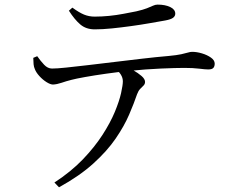

<svg xmlns="http://www.w3.org/2000/svg" viewBox="-20 -759 1040 833"><path d="M124.4 -508 141.5 -515.2Q155.6 -495 171.3 -478.3Q187 -461.6 205.7 -461.6Q226.5 -461.6 266.8 -465.8Q307.2 -470 360.7 -476.3Q414.2 -482.6 474.5 -489.9Q534.8 -497.2 595.7 -504.3Q656.6 -511.5 711.7 -516.2Q747.1 -519.5 766.3 -523.7Q785.5 -527.9 795.6 -531Q805.7 -534.1 813.4 -534.1Q834.1 -534.1 856.5 -527.3Q878.9 -520.6 895.2 -509.1Q911.5 -497.6 911.5 -483.1Q911.5 -471 905.6 -464.4Q899.7 -457.7 883 -457.7Q871.1 -457.7 844 -461.1Q816.8 -464.4 780.1 -464.4Q744.4 -464.4 678.5 -461.6Q612.5 -458.8 538.4 -451.2Q492.5 -446.6 441.4 -439.4Q390.2 -432.2 349 -424.8Q307.7 -417.4 289.7 -412.5Q266.8 -406.7 246.9 -399.8Q227 -393 209.9 -392.2Q198.8 -392.2 181.9 -402.7Q165.1 -413.3 150.7 -429.1Q136.4 -445 131.2 -459.1Q126.7 -468.7 125.7 -480.4Q124.7 -492.2 124.4 -508ZM236 53.6 216.1 32.9Q288.3 -14.3 339.4 -67.5Q390.4 -120.8 424.7 -173.9Q458.9 -227 478.2 -273.6Q497.5 -320.2 505.3 -355.2Q513 -390.2 513 -406.1Q513 -421.1 504.6 -434.8Q496.3 -448.6 475.7 -466.5L519.2 -475.2Q537 -466.2 557.9 -454.4Q578.8 -442.5 594.1 -429.3Q609.3 -416 609.3 -403.8Q609.3 -394.5 602.9 -388Q596.5 -381.6 588.3 -373.4Q580.2 -365.1 574.7 -350.2Q561.4 -310.9 540.1 -261.4Q518.8 -211.9 481.9 -158Q445 -104.1 385.4 -50Q325.9 4.1 236 53.6ZM697 -670.2Q668.6 -665.3 629.7 -658.4Q590.7 -651.5 548.1 -645.7Q505.5 -639.8 465.1 -635.7Q424.6 -631.6 391.3 -631.6Q353.5 -631.6 328.6 -652.7Q303.8 -673.7 278.9 -712.6L294 -725.9Q322.9 -704.7 344.4 -695.8Q365.9 -686.9 390.9 -686.9Q421.4 -686.9 453.5 -690.1Q485.5 -693.3 515.8 -699.1Q546.2 -704.8 571.3 -709.8Q601.4 -716.8 617.6 -723.2Q633.9 -729.6 643.9 -734.3Q653.9 -739 663.6 -739Q696.5 -739 718.5 -728.5Q740.4 -718 740.4 -699.6Q740.4 -688.9 730.7 -681.7Q721 -674.6 697 -670.2Z"/></svg>

Font: Noto Serif TC
Style: Regular
Weight: 200
Designer: Ryoko NISHIZUKA 西塚涼子 (kana & ideographs); Frank Grießhammer (Latin, Greek & Cyrillic); Wenlong ZHANG 张文龙 (bopomofo); San
Foundry: Adobe
Version: Version 2.001;hotconv 1.1.0;makeotfexe 2.6.0